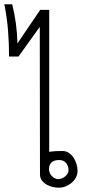

<svg xmlns="http://www.w3.org/2000/svg" viewBox="-111 -874 442 894"><path d="M-68.8 -610.8Q-68.8 -671.9 -73.7 -732.9Q-78.6 -793.9 -90.8 -854H-54.2Q-43 -808.6 -36.9 -763.7Q-30.8 -718.8 -29.8 -671.9L76.2 -828.1H118.2V-167Q133.8 -169.4 149.2 -170.2Q164.6 -170.9 180.2 -170.9Q196.8 -170.9 210 -161.9Q223.1 -152.8 231.9 -139.2Q240.7 -125.5 245.4 -109.4Q250 -93.3 250 -79.1Q250 -62 242.4 -47.6Q234.9 -33.2 222.4 -22.7Q210 -12.2 194.6 -6.1Q179.2 0 163.1 0Q149.9 0 134.5 -3.4Q119.1 -6.8 106 -14.4Q92.8 -22 84 -33.7Q75.2 -45.4 75.2 -62L74.2 -749L-24.9 -610.8ZM161.1 -40Q168.9 -40 177.2 -43.5Q185.5 -46.9 192.4 -52.5Q199.2 -58.1 203.6 -65.4Q208 -72.8 208 -81.1Q208 -101.1 196.8 -115Q185.5 -128.9 164.1 -128.9Q142.6 -128.9 129.9 -118.7Q117.2 -108.4 117.2 -85.9Q117.2 -77.1 120.6 -69.1Q124 -61 130.1 -54.4Q136.2 -47.9 144.3 -43.9Q152.3 -40 161.1 -40Z"/></svg>

Font: Saysettha OT
Style: Regular
Weight: 400
Designer: John M. Durdin and Silvain Dupertuis
Foundry: Lao Script for Windows
Version: Version 2.000